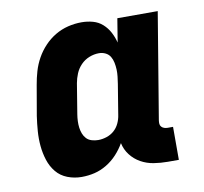

<svg xmlns="http://www.w3.org/2000/svg" viewBox="-66 -609 732 688"><g transform="rotate(-10 300.0 -265.0)"><path d="M178 8Q151 8 126.5 -1.5Q102 -11 86 -30.5Q70 -50 62 -75Q54 -100 51.5 -126.5Q49 -153 51 -180.5Q53 -208 57 -235L76 -345Q80 -369 87 -393Q94 -417 106.5 -439.5Q119 -462 137 -481Q155 -500 177 -513Q199 -526 223.5 -532Q248 -538 273 -538Q294 -538 314 -532.5Q334 -527 349 -513.5Q364 -500 373.5 -482Q383 -464 388 -444L402 -530H549L485 -144Q484 -137 484.5 -131Q485 -125 489 -120.5Q493 -116 499 -114Q505 -112 511 -112H531V8H491Q465 8 440 4Q415 0 393.5 -12Q372 -24 357 -43.5Q342 -63 337 -87Q325 -66 308 -47.5Q291 -29 269.5 -16Q248 -3 225 2.5Q202 8 178 8ZM259 -112Q274 -112 289.5 -117Q305 -122 317 -132.5Q329 -143 336 -158Q343 -173 345 -188L363 -298Q365 -311 366.5 -324Q368 -337 367.5 -349.5Q367 -362 364.5 -374.5Q362 -387 356 -397Q350 -407 339 -412.5Q328 -418 315 -418Q297 -418 279.5 -411Q262 -404 249 -390.5Q236 -377 229 -360Q222 -343 219 -326L201 -216Q199 -204 198.5 -191.5Q198 -179 199.5 -167.5Q201 -156 205 -145.5Q209 -135 216.5 -127Q224 -119 235.5 -115.5Q247 -112 259 -112Z"/></g></svg>

Font: Iosevka Slab Heavy Extended
Style: Italic
Weight: 900
Width: 7
Italic angle: -9°
Monospace: yes
Designer: Belleve Invis
Foundry: Belleve Invis
Version: Version 11.1.0; ttfautohint (v1.8.3)